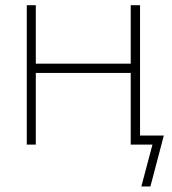

<svg xmlns="http://www.w3.org/2000/svg" viewBox="-20 -544 651 725"><path d="M491.2 2H473.6V-268.6H115.2V2H81.1V-524.4H115.2V-303.7H473.6V-524.4H508.8V-32.2H598.6L547.9 160.2H513.7L555.7 2H501Z"/></svg>

Font: Gen Shin Gothic ExtraLight
Style: Regular
Weight: 100
Designer: [Source Han Sans]
Ryoko NISHIZUKA  (kana & ideographs); Paul D. Hunt (Latin, Greek & Cyrillic); Wenlong ZHANG  (bopomofo
Version: Version 1.002.20150607